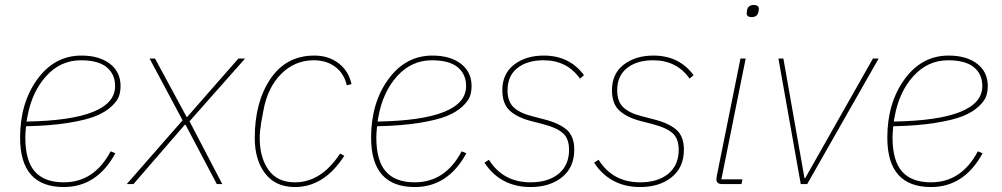

<svg xmlns="http://www.w3.org/2000/svg" viewBox="-20 -742 4041 774"><path d="M237 12Q61 12 61 -187Q61 -327 130.5 -422.5Q200 -518 308 -518Q380 -518 423 -485Q466 -452 466 -395Q466 -373 459.5 -354Q453 -335 429 -312.5Q405 -290 365.5 -274Q326 -258 254 -246.5Q182 -235 85 -233Q82 -203 82 -189Q82 -94 120.5 -50.5Q159 -7 237 -7Q360 -7 426 -132L445 -124Q371 12 237 12ZM306 -499Q224 -499 166 -435Q108 -371 90 -269L87 -252Q444 -258 444 -395Q444 -443 410 -471Q376 -499 306 -499Z M518 0H491L716 -257L583 -506H605L732 -271H735L941 -506H968L744 -253L876 0H854L728 -239H725Z M1169 12Q1091 12 1049 -42.5Q1007 -97 1007 -186Q1007 -331 1070.5 -424.5Q1134 -518 1247 -518Q1305 -518 1345.5 -486.5Q1386 -455 1397 -403L1378 -398Q1367 -446 1331.5 -472.5Q1296 -499 1245 -499Q1169 -499 1114 -444.5Q1059 -390 1042 -297L1033 -248Q1027 -212 1027 -186Q1027 -107 1062.5 -57Q1098 -7 1169 -7Q1275 -7 1351 -123L1368 -114Q1287 12 1169 12Z M1652 12Q1476 12 1476 -187Q1476 -327 1545.5 -422.5Q1615 -518 1723 -518Q1795 -518 1838 -485Q1881 -452 1881 -395Q1881 -373 1874.5 -354Q1868 -335 1844 -312.5Q1820 -290 1780.5 -274Q1741 -258 1669 -246.5Q1597 -235 1500 -233Q1497 -203 1497 -189Q1497 -94 1535.5 -50.5Q1574 -7 1652 -7Q1775 -7 1841 -132L1860 -124Q1786 12 1652 12ZM1721 -499Q1639 -499 1581 -435Q1523 -371 1505 -269L1502 -252Q1859 -258 1859 -395Q1859 -443 1825 -471Q1791 -499 1721 -499Z M2119 12Q1998 12 1933 -86L1951 -98Q2008 -7 2119 -7Q2190 -7 2232 -41.5Q2274 -76 2274 -138Q2274 -183 2249.5 -205Q2225 -227 2171 -241L2121 -254Q2064 -269 2034.5 -296.5Q2005 -324 2005 -378Q2005 -445 2052.5 -481.5Q2100 -518 2172 -518Q2276 -518 2334 -439L2318 -425Q2266 -499 2171 -499Q2105 -499 2065.5 -467.5Q2026 -436 2026 -378Q2026 -333 2050.5 -309.5Q2075 -286 2127 -273L2177 -260Q2235 -245 2265 -218.5Q2295 -192 2295 -139Q2295 -67 2245.5 -27.5Q2196 12 2119 12Z M2561 12Q2440 12 2375 -86L2393 -98Q2450 -7 2561 -7Q2632 -7 2674 -41.5Q2716 -76 2716 -138Q2716 -183 2691.5 -205Q2667 -227 2613 -241L2563 -254Q2506 -269 2476.5 -296.5Q2447 -324 2447 -378Q2447 -445 2494.5 -481.5Q2542 -518 2614 -518Q2718 -518 2776 -439L2760 -425Q2708 -499 2613 -499Q2547 -499 2507.5 -467.5Q2468 -436 2468 -378Q2468 -333 2492.5 -309.5Q2517 -286 2569 -273L2619 -260Q2677 -245 2707 -218.5Q2737 -192 2737 -139Q2737 -67 2687.5 -27.5Q2638 12 2561 12Z M3010 -673Q2990 -673 2990 -689Q2990 -691 2992 -703Q2997 -722 3019 -722Q3039 -722 3039 -706Q3039 -704 3037 -692Q3032 -673 3010 -673ZM2969 0H2891Q2868 0 2868 -19Q2868 -23 2870 -35L2965 -506H2986L2888 -19H2973Z M3234 0H3208L3118 -506H3138L3223 -24H3226L3499 -506H3522Z M3733 12Q3557 12 3557 -187Q3557 -327 3626.5 -422.5Q3696 -518 3804 -518Q3876 -518 3919 -485Q3962 -452 3962 -395Q3962 -373 3955.5 -354Q3949 -335 3925 -312.5Q3901 -290 3861.5 -274Q3822 -258 3750 -246.5Q3678 -235 3581 -233Q3578 -203 3578 -189Q3578 -94 3616.5 -50.5Q3655 -7 3733 -7Q3856 -7 3922 -132L3941 -124Q3867 12 3733 12ZM3802 -499Q3720 -499 3662 -435Q3604 -371 3586 -269L3583 -252Q3940 -258 3940 -395Q3940 -443 3906 -471Q3872 -499 3802 -499Z"/></svg>

Font: IBM Plex Sans Thin
Style: Italic
Weight: 100
Italic angle: -11.31°
Designer: Mike Abbink, Paul van der Laan, Pieter van Rosmalen
Foundry: Bold Monday
Version: Version 3.0